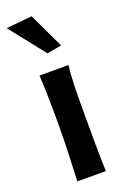

<svg xmlns="http://www.w3.org/2000/svg" viewBox="-152 -807 554 854"><g transform="rotate(-20 125.0 -380.0)"><path d="M61 -500C65 -425 66 -365 66 -294C66 -136 61 -98 58 0H193C190 -79 190 -149 190 -271C190 -395 191 -439 198 -500ZM-4 -748 128 -581 197 -593 118 -760Z"/></g></svg>

Font: CantoraOne
Style: Regular
Weight: 400
Designer: Pablo Impallari, Rodrigo Fuenzalida
Foundry: Pablo Impallari
Version: Version 1.001